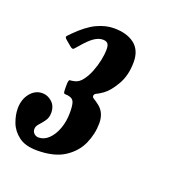

<svg xmlns="http://www.w3.org/2000/svg" viewBox="-125 -633 724 741"><g transform="rotate(20 237.0 -262.5)"><path d="M-22.5 -117Q-22.5 -154.5 -2.2 -179.8Q18 -205 47.5 -205Q69.5 -205 87.2 -189Q105 -173 105 -144.5Q105 -125.5 95 -111.5Q85 -97.5 75 -86.8Q65 -76 65 -65Q65 -53 72.8 -46Q80.5 -39 91 -39Q113.5 -39 132 -56.8Q150.5 -74.5 161.5 -104.5Q172.5 -134.5 172.5 -170.5Q172.5 -199 168 -212Q163.5 -225 150 -228.5Q140 -231.5 134 -231Q128 -230.5 125.8 -233.8Q123.5 -237 123.5 -252V-266.5Q123.5 -288.5 129.8 -288.2Q136 -288 148.5 -291Q165 -294.5 178.5 -311.8Q192 -329 201.8 -353.5Q211.5 -378 216.8 -403.2Q222 -428.5 222 -448.5Q222 -465.5 215.8 -472.2Q209.5 -479 196 -479Q178.5 -479 159.8 -466Q141 -453 116 -423Q107.5 -413.5 102.5 -408Q97.5 -402.5 87 -411.5L65.5 -429.5Q54.5 -438.5 59 -443.8Q63.5 -449 72.5 -458Q114.5 -500.5 150.8 -517.8Q187 -535 221.5 -535Q275 -535 306 -510.8Q337 -486.5 337 -438Q337 -383.5 314.2 -344.2Q291.5 -305 268.5 -289Q252 -277.5 243.2 -273.8Q234.5 -270 234.5 -262Q234.5 -256 242.5 -251.5Q250.5 -247 263.5 -237Q293 -214 293 -171Q293 -127 274.5 -85.5Q256 -44 214.2 -17Q172.5 10 102 10Q54 10 26.8 -10.8Q-0.5 -31.5 -11.5 -61Q-22.5 -90.5 -22.5 -117Z"/></g></svg>

Font: Besley* Condensed Medium
Style: Italic
Weight: 500
Width: 3
Italic angle: -13°
Designer: Owen Earl
Foundry: indestructible type*
Version: Version 3.000; ttfautohint (v1.8.3)